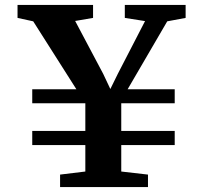

<svg xmlns="http://www.w3.org/2000/svg" viewBox="-20 -763 828 783"><path d="M291.5 -399 115.5 -676 51.5 -690V-743H359.5V-690L286.5 -677.5L401 -461.5L430 -400L460.5 -462L571.5 -677L489 -690V-743H737V-690L662 -676L500.5 -399H692.5V-342H474.5V-229H692.5V-171.5H474.5V-63.5L583.5 -51V0H225V-51L328 -63.5V-171.5H111.5V-229H328V-342H111.5V-399Z"/></svg>

Font: Merriweather 36pt
Style: Bold
Weight: 700
Designer: Eben Sorkin
Foundry: Eben Sorkin
Version: Version 2.100